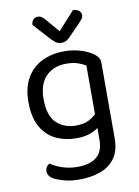

<svg xmlns="http://www.w3.org/2000/svg" viewBox="-96 -743 728 1008"><g transform="rotate(-10 268.5 -239.0)"><path d="M267 -14Q209 -14 160 -36.5Q111 -59 81 -110Q51 -161 51 -245Q51 -321 80.5 -372Q110 -423 162 -449Q214 -475 281 -475Q327 -475 365.5 -463.5Q404 -452 430 -435Q445 -425 454.5 -412.5Q464 -400 464 -382V-73H384V-381Q367 -392 341.5 -400.5Q316 -409 281 -409Q214 -409 173 -368Q132 -327 132 -246Q132 -156 173.5 -118Q215 -80 276 -80Q320 -80 347 -95Q374 -110 390 -128L394 -57Q379 -41 346.5 -27.5Q314 -14 267 -14ZM384 15V-90H464V20Q464 86 435.5 126Q407 166 357.5 184Q308 202 246 202Q196 202 160 191Q124 180 111 173Q81 156 81 130Q81 116 87.5 106.5Q94 97 104 92Q125 108 163.5 121.5Q202 135 246 135Q313 135 348.5 106Q384 77 384 15ZM216 -654 277 -583 365 -680Q385 -679 396.5 -669.5Q408 -660 408 -646Q408 -635 401 -626Q394 -617 383 -605L320 -541Q310 -531 300 -526Q290 -521 276 -521Q267 -521 258.5 -524Q250 -527 242.5 -533Q235 -539 227 -547L142 -640Q142 -650 146 -658.5Q150 -667 157.5 -672.5Q165 -678 175 -678Q188 -678 196.5 -672.5Q205 -667 216 -654Z"/></g></svg>

Font: Baloo Tammudu 2
Style: Regular
Weight: 400
Designer: Maithili Shingre, Omkar Shende and Ek Type
Foundry: Ek Type
Version: Version 1.700